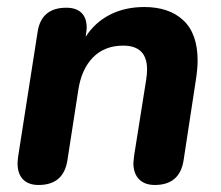

<svg xmlns="http://www.w3.org/2000/svg" viewBox="-20 -520 629 547"><path d="M30 -55Q30 -62 32 -76L87 -428Q97 -498 169 -498Q197 -498 212 -483.5Q227 -469 227 -441Q227 -436 225 -422L224 -415Q250 -456 293 -478Q336 -500 391 -500Q462 -500 502.5 -462Q543 -424 543 -347Q543 -325 538 -292L503 -63Q492 7 421 7Q392 7 376 -9.5Q360 -26 360 -56Q361 -66 362 -76L396 -290Q399 -308 399 -322Q399 -390 331 -390Q278 -390 245 -356.5Q212 -323 203 -263L172 -63Q161 7 90 7Q61 7 45.5 -9Q30 -25 30 -55Z"/></svg>

Font: SN Pro Bold
Style: Bold Italic
Weight: 700
Italic angle: -9°
Designer: Tobias Whetton
Foundry: Supernotes
Version: Version 1.003